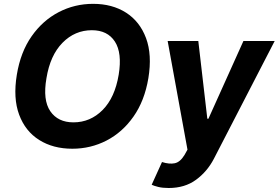

<svg xmlns="http://www.w3.org/2000/svg" viewBox="-20 -757 1436 990"><path d="M745 -353.7Q725.5 -237.2 668.3 -155.9Q611.2 -74.6 529.3 -32.3Q447.4 9.9 353 9.9Q253.9 9.9 182.2 -35.2Q110.4 -80.3 78.7 -165.7Q46.9 -251.1 66.8 -371.8Q85.9 -488.6 143.1 -570.1Q200.3 -651.6 282.7 -694.4Q365.1 -737.2 459.9 -737.2Q558.6 -737.2 629.8 -691.8Q701 -646.3 733 -560.5Q764.9 -474.8 745 -353.7ZM592 -371.8Q610.4 -484 572.4 -542.6Q534.4 -601.2 453.8 -601.2Q366.1 -601.2 302.4 -536.6Q238.6 -471.9 219.5 -353.7Q199.9 -241.1 239.3 -183.6Q278.8 -126.1 358.7 -126.1Q445.7 -126.1 509.1 -189.8Q572.4 -253.6 592 -371.8ZM849.8 212.4Q818.5 212.4 796.2 206.9Q773.8 201.3 762.1 195.7L815.3 78.5Q853.3 90.6 881.2 84.7Q909.1 78.8 931.5 41.9L946.7 14.6L844.5 -545.5H1002.5L1049 -144.9H1054.7L1235.1 -545.5H1396.3L1082.4 62.5Q1048.3 127.8 990.6 170.1Q932.9 212.4 849.8 212.4Z"/></svg>

Font: Inter UI
Style: Bold Italic
Weight: 700
Italic angle: 9.39999°
Designer: Rasmus Andersson
Foundry: rsms
Version: 3.2;8d6f07862